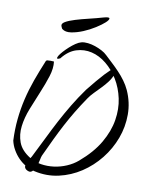

<svg xmlns="http://www.w3.org/2000/svg" viewBox="-98 -987 841 1060"><g transform="rotate(10 323.0 -457.5)"><path d="M168.9 -7.8Q142.6 -13.7 118.7 -27.3Q94.7 -41 75.7 -60.5Q56.6 -80.1 43 -104Q29.3 -127.9 23.4 -154.3Q20.5 -216.8 26.4 -274.9Q32.2 -333 45.4 -389.2Q58.6 -445.3 78.6 -501Q98.6 -556.6 123 -615.2Q123 -617.2 126 -620.1Q128.9 -623 130.9 -623Q135.7 -624 150.4 -624Q165 -624 168.9 -623Q173.8 -585.9 159.2 -539.6Q144.5 -493.2 123.5 -443.4Q102.5 -393.6 82 -341.3Q61.5 -289.1 55.7 -241.2Q49.8 -193.4 65.4 -150.9Q81.1 -108.4 130.9 -77.1Q160.2 -58.6 196.3 -52.7Q232.4 -46.9 269 -51.8Q305.7 -56.6 339.8 -71.3Q374 -85.9 400.4 -108.4Q472.7 -169.9 510.3 -234.9Q547.9 -299.8 558.1 -363.3Q568.4 -426.8 556.2 -484.4Q543.9 -542 515.6 -588.4Q487.3 -634.8 448.2 -666.5Q409.2 -698.2 365.7 -708.5Q322.3 -718.8 278.8 -705.1Q235.4 -691.4 200.2 -646.5Q185.5 -638.7 183.1 -643.1Q180.7 -647.5 187 -658.2Q193.4 -668.9 206.5 -683.6Q219.7 -698.2 235.8 -712.9Q252 -727.5 268.6 -738.8Q285.2 -750 299.8 -753.9Q316.4 -757.8 336.9 -755.4Q357.4 -752.9 377.4 -746.1Q397.5 -739.3 416 -729.5Q434.6 -719.7 446.3 -708Q464.8 -690.4 485.4 -671.4Q505.9 -652.3 525.9 -631.3Q545.9 -610.4 563 -586.9Q580.1 -563.5 591.8 -538.1Q621.1 -473.6 621.1 -404.8Q621.1 -335.9 597.2 -271.5Q573.2 -207 529.8 -152.3Q486.3 -97.7 429.2 -60.1Q372.1 -22.5 305.2 -7.3Q238.3 7.8 168.9 -7.8ZM123 -7.8Q112.3 -15.6 112.3 -26.4Q112.3 -37.1 117.2 -47.9Q122.1 -58.6 129.4 -68.8Q136.7 -79.1 139.6 -85Q169.9 -144.5 195.8 -197.8Q221.7 -251 248 -300.8Q274.4 -350.6 303.7 -399.4Q333 -448.2 370.1 -500Q419.9 -562.5 455.1 -600.6Q469.7 -616.2 482.9 -628.4Q496.1 -640.6 504.4 -643.6Q512.7 -646.5 514.6 -639.2Q516.6 -631.8 508.8 -608.4Q501 -586.9 485.8 -566.9Q470.7 -546.9 452.1 -527.8Q433.6 -508.8 415.5 -490.2Q397.5 -471.7 385.7 -454.1Q354.5 -408.2 330.1 -367.7Q305.7 -327.1 283.7 -285.6Q261.7 -244.1 240.2 -199.2Q218.8 -154.3 193.4 -99.6Q190.4 -92.8 186.5 -72.8Q182.6 -52.7 174.8 -34.2Q167 -15.6 154.8 -5.4Q142.6 4.9 123 -7.8ZM183.6 -807.6Q181.6 -808.6 179.2 -814.5Q176.8 -820.3 175.8 -822.3Q169.9 -835.9 189.9 -847.7Q210 -859.4 243.7 -869.6Q277.3 -879.9 318.4 -889.6Q359.4 -899.4 396.5 -910.2Q427.7 -918.9 429.2 -910.6Q430.7 -902.3 413.1 -886.2Q395.5 -870.1 364.7 -850.6Q334 -831.1 299.8 -816.9Q265.6 -802.7 233.9 -797.9Q202.1 -793 183.6 -807.6Z"/></g></svg>

Font: Give You Glory
Style: Regular
Weight: 400
Designer: Kimberly Geswein
Foundry: Kimberly Geswein
Version: Version 1.002